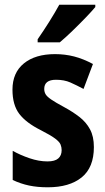

<svg xmlns="http://www.w3.org/2000/svg" viewBox="-20 -786 447 816"><path d="M379 -161Q379 -74 327 -32Q275 10 183 10Q139 10 103.5 2.5Q68 -5 34 -21V-145Q66 -127 105.5 -113.5Q145 -100 182 -100Q213 -100 227.5 -112.5Q242 -125 242 -148Q242 -160 237.5 -171.5Q233 -183 214.5 -197Q196 -211 153 -233Q91 -264 62 -302Q33 -340 33 -405Q33 -477 81.5 -516.5Q130 -556 214 -556Q256 -556 295 -546Q334 -536 375 -514L335 -408Q305 -424 279 -435.5Q253 -447 218 -447Q168 -447 168 -408Q168 -396 173.5 -386Q179 -376 197 -363.5Q215 -351 254 -330Q289 -311 317.5 -289Q346 -267 362.5 -236.5Q379 -206 379 -161ZM385 -756Q370 -738 343.5 -710.5Q317 -683 287.5 -654.5Q258 -626 234 -606H140V-619Q165 -655 189.5 -694Q214 -733 232 -766H385Z"/></svg>

Font: Noto Sans Malayalam Condensed
Style: Bold
Weight: 700
Width: 3
Designer: Jelle Bosma - Monotype Design Team
Foundry: Monotype Imaging Inc.
Version: Version 2.104; ttfautohint (v1.8.4.7-5d5b)